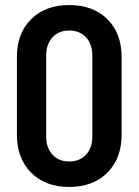

<svg xmlns="http://www.w3.org/2000/svg" viewBox="-20 -730 549 761"><path d="M47 -196V-504Q47 -598 103.5 -654Q160 -710 254 -710Q349 -710 405.5 -654Q462 -598 462 -504V-196Q462 -102 405.5 -45.5Q349 11 254 11Q160 11 103.5 -45.5Q47 -102 47 -196ZM346 -189V-509Q346 -555 321 -582Q296 -609 254 -609Q213 -609 188 -582Q163 -555 163 -509V-189Q163 -144 188 -117Q213 -90 254 -90Q296 -90 321 -117Q346 -144 346 -189Z"/></svg>

Font: Barlow Semi Condensed SemiBold
Style: Regular
Weight: 600
Width: 4
Designer: Jeremy Tribby
Foundry: Tribby Type
Version: Version 1.408